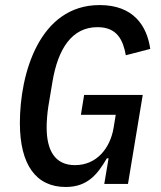

<svg xmlns="http://www.w3.org/2000/svg" viewBox="-20 -730 640 762"><path d="M393.8 0H487.9L546.5 -353.3H313.9L301.1 -274.5H439.3L430.8 -222.3C417.3 -142.4 364.3 -74.6 277.7 -74.6C197.8 -74.6 165.1 -133.2 165.1 -224.8C165.1 -245 167.3 -279.5 171.9 -307.9L188.2 -405.5C210.2 -536.9 265.6 -622.2 366.8 -622.2C445.3 -622.2 468.4 -570.7 479.4 -510.7L576.3 -535.9C563.2 -627.5 509.9 -709.9 375.4 -709.9C136 -709.9 58.9 -437.1 58.9 -241.8C58.9 -74.9 123.9 12.1 240.8 12.1C328.5 12.1 367.9 -39.8 404.1 -101.6H410.9Z"/></svg>

Font: Margiela Mono Italic Medium It
Style: Regular
Weight: 500
Designer: Mike Abbink, Paul van der Laan, Pieter van Rosmalen
Foundry: Bold Monday
Version: Version 2.003 2021